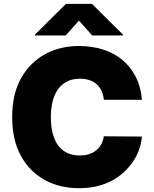

<svg xmlns="http://www.w3.org/2000/svg" viewBox="-20 -979 808 1009"><path d="M90.9 -568.5Q115.1 -611.2 147.5 -642.8Q180 -674.4 218.9 -695.5Q257.8 -716.6 302.2 -726.9Q346.6 -737.2 394.9 -737.2Q460.9 -737.2 518.8 -719.5Q576.7 -701.7 620.6 -666.2Q664.4 -630.7 692.1 -577.8Q719.8 -524.9 725.9 -454.5H525.6Q523.4 -479.4 514.4 -499.8Q505.3 -520.2 489.5 -534.8Q473.7 -549.4 451.5 -557.4Q429.3 -565.3 400.6 -565.3Q356.5 -565.3 327.1 -548.1Q297.6 -530.9 279.8 -502.5Q262.1 -474.1 254.6 -437.9Q247.2 -401.6 247.2 -363.6Q247.2 -313.6 257.5 -275.7Q267.8 -237.9 287.1 -212.7Q306.5 -187.5 334.7 -174.7Q362.9 -161.9 399.1 -161.9Q426.1 -161.9 448 -169Q469.8 -176.1 485.8 -189.1Q501.8 -202.1 511.9 -220.7Q522 -239.3 525.6 -262.8L725.9 -261.4Q722.3 -213.8 700.5 -167.1Q678.6 -120.4 636.7 -79.5Q616.1 -59.3 590.7 -42.8Q565.3 -26.3 535.2 -14.6Q505 -2.8 470 3.6Q435 9.9 394.9 9.9Q346.6 9.9 301.8 -0.4Q257.1 -10.7 218 -31.6Q179 -52.6 146.5 -84.5Q114 -116.5 90.2 -159.4Q44 -242.9 44 -363.6Q44 -485.1 90.9 -568.5ZM163.4 -796.9 326.7 -958.8H463.1L626.4 -796.9V-792.6H464.5L394.9 -870.7L325.3 -792.6H163.4Z"/></svg>

Font: Inter P Black
Style: Regular
Weight: 900
Designer: Rasmus Andersson
Foundry: rsms
Version: Version 3.018;git-588b23468